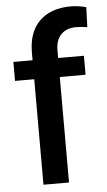

<svg xmlns="http://www.w3.org/2000/svg" viewBox="-53 -780 453 816"><g transform="rotate(-5 173.0 -372.5)"><path d="M17 -450V-531H99V-564Q99 -651 147 -698Q195 -745 281 -745Q310 -745 346 -736L343 -651Q317 -655 295 -655Q254 -655 231 -631Q208 -607 208 -564V-531H318V-450H208V0H99V-450Z"/></g></svg>

Font: Freesentation 6 SemiBold
Style: Regular
Weight: 600
Designer: glyphs from Roboto by Christian Robertson / Hangul glyphs from Noto Sans CJK(Source Han Sans) by Jang Soo-young and Kang
Foundry: PT&
Version: Version 2.001